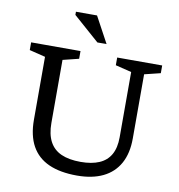

<svg xmlns="http://www.w3.org/2000/svg" viewBox="-97 -1004 1026 1103"><g transform="rotate(10 416.0 -453.0)"><path d="M629 -249.5V-630L535.5 -653V-698H798V-653L704.5 -630V-255.5Q704.5 -169 671.8 -109.8Q639 -50.5 576.5 -20.2Q514 10 425 10Q326.5 10 260.2 -19.8Q194 -49.5 160.2 -110.2Q126.5 -171 126.5 -263.5V-630L33.5 -653V-698H321.5V-653L228.5 -630V-262.5Q228.5 -196.5 251 -154Q273.5 -111.5 318.8 -91.2Q364 -71 432 -71Q496.5 -71 540.2 -89.8Q584 -108.5 606.5 -148Q629 -187.5 629 -249.5ZM462 -763.5H408.5L256.5 -897.5V-916H379.5Z"/></g></svg>

Font: Newsreader 9pt
Style: Regular
Weight: 400
Designer: Hugues Gentile
Foundry: Production Type
Version: Version 1.003